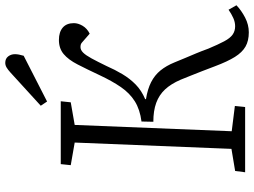

<svg xmlns="http://www.w3.org/2000/svg" viewBox="-138 -814 966 730"><g transform="rotate(-90 345.0 -449.0)"><path d="M248 -394Q294 -400 325 -419.5Q356 -439 379 -472.5Q402 -506 424 -553Q447 -602 465 -637Q483 -672 504.5 -690Q526 -708 558 -708Q588 -708 605 -693.5Q622 -679 622 -651Q622 -635 612 -618Q602 -601 582 -591L551 -618Q546 -623 541.5 -624.5Q537 -626 531 -626Q520 -626 510 -616Q500 -606 488 -584Q476 -562 459 -527Q445 -495 428 -466.5Q411 -438 388.5 -416Q366 -394 333 -380V-377Q371 -371 397.5 -357.5Q424 -344 442 -322Q460 -300 473 -268Q481 -248 489.5 -228Q498 -208 507 -186.5Q516 -165 525 -140Q541 -102 553 -79.5Q565 -57 578.5 -47.5Q592 -38 610 -38Q626 -38 641.5 -45Q657 -52 673 -63L690 -33Q670 -14 643 0Q616 14 587 14Q555 14 533 1.5Q511 -11 493.5 -39Q476 -67 458 -115Q448 -141 439.5 -163.5Q431 -186 422.5 -206.5Q414 -227 407 -245Q391 -282 370 -304.5Q349 -327 319 -338Q289 -349 247 -349ZM168 -648 82 -663 86 -701H325L321 -663L235 -648L211 -51L307 -39L303 0H55L60 -38L144 -52ZM434 -892Q445 -902 453.5 -907Q462 -912 471 -912Q487 -912 495.5 -901Q504 -890 504 -875Q504 -868 502.5 -860Q501 -852 498 -842L324 -753L308 -777Z"/></g></svg>

Font: Literata Light
Style: Italic
Weight: 300
Italic angle: -2°
Designer: Latin by Veronika Burian and Jose Scaglione. Greek by Irene Vlachou. Cyrillic by Vera Evstafieva
Foundry: TypeTogether
Version: Version 3.103;gftools[0.9.29]